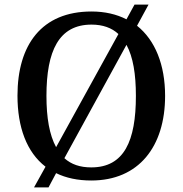

<svg xmlns="http://www.w3.org/2000/svg" viewBox="-20 -775 794 835"><path d="M178 -50 128 40H191L224 -22C267 -1 318 10 377 10C583 10 698 -137 698 -358C698 -493 655 -600 576 -663L626 -755H565L530 -691C487 -713 436 -725 378 -725C161 -725 56 -580 56 -359C56 -222 96 -113 178 -50ZM495 -627 224 -135C195 -188 182 -263 182 -358C182 -554 236 -668 378 -668C427 -668 466 -654 495 -627ZM377 -47C328 -47 290 -60 260 -87L530 -580C559 -527 571 -452 571 -358C571 -162 520 -47 377 -47Z"/></svg>

Font: Noto Serif Tamil Medium
Style: Italic
Weight: 500
Italic angle: -12°
Designer: Indian Type Foundry, Tom Grace, and the Monotype Design Team
Foundry: Monotype Imaging Inc.
Version: Version 2.003